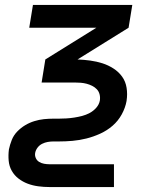

<svg xmlns="http://www.w3.org/2000/svg" viewBox="-20 -540 640 775"><path d="M180 215Q157 215 134.5 212Q112 209 92 201.5Q72 194 55 181Q38 168 27.5 149.5Q17 131 15 108.5Q13 86 16 63Q20 44 27.5 25Q35 6 49.5 -9Q64 -24 81.5 -34.5Q99 -45 118.5 -51Q138 -57 157 -59Q176 -61 195 -61H217Q232 -61 248 -62Q264 -63 280 -65.5Q296 -68 311.5 -72Q327 -76 342 -84Q357 -92 368.5 -105Q380 -118 383 -134Q383 -134 383 -134Q383 -134 383 -134Q385 -147 382 -159Q379 -171 371 -179.5Q363 -188 352 -193.5Q341 -199 329.5 -202Q318 -205 305.5 -206Q293 -207 280 -207H148L163 -300L369 -428H98L113 -520H514L499 -428L293 -300Q319 -299 344.5 -295.5Q370 -292 393.5 -284.5Q417 -277 438 -263.5Q459 -250 473 -230.5Q487 -211 491 -185.5Q495 -160 491 -134H437H491Q491 -134 491 -134Q491 -134 491 -134V-133Q486 -105 471.5 -78.5Q457 -52 434.5 -32.5Q412 -13 384.5 -0.5Q357 12 329 19Q301 26 273 28.5Q245 31 217 31H195Q184 31 172.5 33Q161 35 150 40.5Q139 46 131.5 56Q124 66 122 77Q120 88 124.5 98Q129 108 138 113.5Q147 119 158 121Q169 123 180 123H440V215Z"/></svg>

Font: Iosevka SS04 Semibold Extended
Style: Italic
Weight: 600
Width: 7
Italic angle: -9°
Monospace: yes
Designer: Belleve Invis
Foundry: Belleve Invis
Version: Version 19.0.0; ttfautohint (v1.8.4)